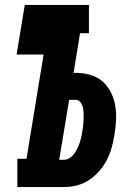

<svg xmlns="http://www.w3.org/2000/svg" viewBox="-20 -755 540 775"><path d="M50 0V-114H87L156 -535H47L80 -735H339V-621H303L277 -461H286Q315 -461 343.5 -453Q372 -445 393 -427Q414 -409 427 -383.5Q440 -358 445 -329.5Q450 -301 448.5 -271Q447 -241 442 -211Q438 -186 431 -160Q424 -134 411.5 -110Q399 -86 380.5 -64.5Q362 -43 339 -28Q316 -13 290 -6.5Q264 0 238 0ZM219 -110H238Q250 -110 261 -117Q272 -124 279.5 -134.5Q287 -145 292.5 -156.5Q298 -168 302 -180Q306 -192 308.5 -204Q311 -216 313 -228Q315 -240 316 -252Q317 -264 317.5 -276Q318 -288 317.5 -299.5Q317 -311 314.5 -322Q312 -333 304.5 -342.5Q297 -352 286 -352H259Z"/></svg>

Font: Iosevka Slab Heavy Oblique
Style: Regular
Weight: 900
Italic angle: -9°
Monospace: yes
Designer: Belleve Invis
Foundry: Belleve Invis
Version: Version 11.1.1; ttfautohint (v1.8.3)